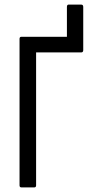

<svg xmlns="http://www.w3.org/2000/svg" viewBox="-20 -815 403 835"><path d="M73 0Q65 0 65 -9V-646Q65 -655 73 -655H334Q342 -655 342 -646V-597Q342 -587 333 -587H137V-9Q137 0 129 0ZM271 -598V-785Q271 -790 273 -792.5Q275 -795 278 -795H333Q342 -795 342 -785V-598Z"/></svg>

Font: Sofia Sans Condensed
Style: Regular
Weight: 400
Designer: Botio Nikoltchev, Ani Petrova
Foundry: lettersoup
Version: Version 4.100